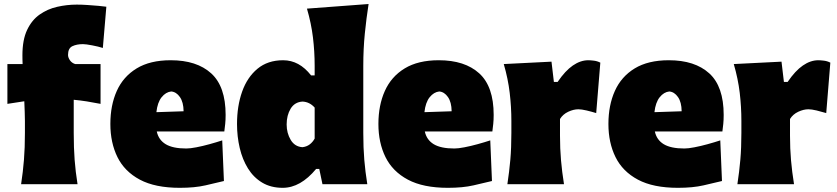

<svg xmlns="http://www.w3.org/2000/svg" viewBox="-20 -899 4085 937"><path d="M83 0Q92.3 -61 96.9 -119.1Q101.6 -177.2 101.6 -250.5V-308.6Q101.6 -329.6 100.6 -354Q99.6 -378.4 98.6 -404.8L16.1 -392.1V-586.4H90.3Q89.8 -598.1 89.6 -609.1Q89.4 -620.1 89.4 -629.4Q89.4 -704.6 112.3 -752.9Q135.3 -801.3 173.6 -828.1Q211.9 -855 259 -865.7Q306.2 -876.5 355 -876.5Q379.9 -876.5 408.2 -874.5Q436.5 -872.6 461.2 -870.4Q485.8 -868.2 499 -866.2L481.9 -665Q460.4 -671.9 429.7 -677.7Q398.9 -683.6 384.8 -683.6Q354.5 -683.6 333.3 -673.6Q312 -663.6 312 -630.9Q312 -618.7 321 -605.2Q330.1 -591.8 346.7 -586.4H470.7V-392.1Q436 -398.9 403.8 -404.1Q371.6 -409.2 339.8 -412.1V-250.5Q339.8 -177.2 344.2 -119.1Q348.6 -61 358.4 0Z M857.9 17.6Q737.3 17.6 662.6 -22.2Q587.9 -62 553.2 -132.3Q518.6 -202.6 518.6 -293.9Q518.6 -385.3 550 -455.3Q581.5 -525.4 647 -565.2Q712.4 -605 813 -605Q940.4 -605 1010.7 -541Q1081.1 -477.1 1081.1 -338.4Q1081.1 -313.5 1079.1 -294.7Q1077.1 -275.9 1074.7 -257.3H745.1Q753.9 -216.3 788.6 -195.3Q823.2 -174.3 889.2 -174.3Q908.2 -174.3 938.5 -180.2Q968.8 -186 1002.4 -195.3Q1036.1 -204.6 1064.5 -213.9L1072.8 -15.6Q1034.7 -6.3 982.7 5.6Q930.7 17.6 857.9 17.6ZM876 -356Q875.5 -400.4 857.9 -425.5Q840.3 -450.7 815.4 -452.6Q789.1 -449.7 768.8 -424.6Q748.5 -399.4 743.2 -351.6Z M1359.9 17.6Q1301.8 17.6 1259.5 -7.8Q1217.3 -33.2 1190.2 -76.9Q1163.1 -120.6 1149.9 -176.8Q1136.7 -232.9 1136.7 -293.9Q1136.7 -381.3 1161.6 -451.7Q1186.5 -522 1236.6 -563.5Q1286.6 -605 1361.8 -605Q1440.4 -605 1498 -531.2H1515.6V-577.6Q1515.6 -647.5 1507.3 -716.1Q1499 -784.7 1478 -856.9L1778.8 -879.4Q1768.1 -811.5 1760.5 -736.1Q1752.9 -660.6 1752.9 -577.6V-250.5Q1752.9 -177.2 1757.8 -119.1Q1762.7 -61 1772.5 0H1553.7L1538.1 -74.7H1522.9Q1446.3 17.6 1359.9 17.6ZM1456.1 -180.7Q1476.6 -183.1 1491.2 -194.1Q1505.9 -205.1 1515.6 -222.7V-374Q1490.7 -401.9 1456.1 -403.3Q1418 -400.9 1398.4 -368.7Q1378.9 -336.4 1378.9 -291.5Q1378.9 -249.5 1398.7 -216.3Q1418.5 -183.1 1456.1 -180.7Z M2166 17.6Q2045.4 17.6 1970.7 -22.2Q1896 -62 1861.3 -132.3Q1826.7 -202.6 1826.7 -293.9Q1826.7 -385.3 1858.2 -455.3Q1889.6 -525.4 1955.1 -565.2Q2020.5 -605 2121.1 -605Q2248.5 -605 2318.8 -541Q2389.2 -477.1 2389.2 -338.4Q2389.2 -313.5 2387.2 -294.7Q2385.3 -275.9 2382.8 -257.3H2053.2Q2062 -216.3 2096.7 -195.3Q2131.3 -174.3 2197.3 -174.3Q2216.3 -174.3 2246.6 -180.2Q2276.9 -186 2310.5 -195.3Q2344.2 -204.6 2372.6 -213.9L2380.9 -15.6Q2342.8 -6.3 2290.8 5.6Q2238.8 17.6 2166 17.6ZM2184.1 -356Q2183.6 -400.4 2166 -425.5Q2148.4 -450.7 2123.5 -452.6Q2097.2 -449.7 2076.9 -424.6Q2056.6 -399.4 2051.3 -351.6Z M2456.1 0Q2465.3 -61 2470.5 -119.1Q2475.6 -177.2 2475.6 -250.5V-308.6Q2475.6 -377 2467.5 -445.6Q2459.5 -514.2 2438.5 -586.4L2671.4 -598.1L2683.1 -499H2701.2Q2738.3 -553.7 2775.6 -579.3Q2813 -605 2850.6 -605Q2861.3 -605 2877.9 -603Q2894.5 -601.1 2909.7 -593.3L2889.6 -347.2Q2867.2 -354 2842.5 -359.9Q2817.9 -365.7 2802.7 -365.7Q2778.8 -365.7 2752.9 -353.5Q2727.1 -341.3 2712.9 -318.4V-236.8Q2712.9 -173.8 2717.8 -117.4Q2722.7 -61 2732.4 0Z M3288.6 17.6Q3168 17.6 3093.3 -22.2Q3018.6 -62 2983.9 -132.3Q2949.2 -202.6 2949.2 -293.9Q2949.2 -385.3 2980.7 -455.3Q3012.2 -525.4 3077.6 -565.2Q3143.1 -605 3243.7 -605Q3371.1 -605 3441.4 -541Q3511.7 -477.1 3511.7 -338.4Q3511.7 -313.5 3509.8 -294.7Q3507.8 -275.9 3505.4 -257.3H3175.8Q3184.6 -216.3 3219.2 -195.3Q3253.9 -174.3 3319.8 -174.3Q3338.9 -174.3 3369.1 -180.2Q3399.4 -186 3433.1 -195.3Q3466.8 -204.6 3495.1 -213.9L3503.4 -15.6Q3465.3 -6.3 3413.3 5.6Q3361.3 17.6 3288.6 17.6ZM3306.6 -356Q3306.2 -400.4 3288.6 -425.5Q3271 -450.7 3246.1 -452.6Q3219.7 -449.7 3199.5 -424.6Q3179.2 -399.4 3173.8 -351.6Z M3578.6 0Q3587.9 -61 3593 -119.1Q3598.1 -177.2 3598.1 -250.5V-308.6Q3598.1 -377 3590.1 -445.6Q3582 -514.2 3561 -586.4L3793.9 -598.1L3805.7 -499H3823.7Q3860.8 -553.7 3898.2 -579.3Q3935.5 -605 3973.1 -605Q3983.9 -605 4000.5 -603Q4017.1 -601.1 4032.2 -593.3L4012.2 -347.2Q3989.7 -354 3965.1 -359.9Q3940.4 -365.7 3925.3 -365.7Q3901.4 -365.7 3875.5 -353.5Q3849.6 -341.3 3835.4 -318.4V-236.8Q3835.4 -173.8 3840.3 -117.4Q3845.2 -61 3855 0Z"/></svg>

Font: Pinar-FD Black
Style: Regular
Weight: 900
Designer: Amin Abedi
Version: Version 3.000